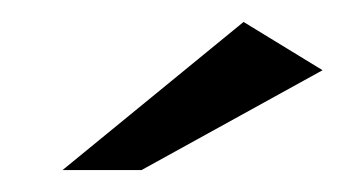

<svg xmlns="http://www.w3.org/2000/svg" viewBox="-20 -615 314 175"><path d="M37 -460 202 -595 274 -551 109 -460Z"/></svg>

Font: Genos Thin ExtraBold
Style: Italic
Weight: 800
Italic angle: -8°
Version: Version 1.010